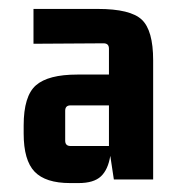

<svg xmlns="http://www.w3.org/2000/svg" viewBox="-20 -689 406 430"><path d="M156 -279H137Q82 -279 57.5 -304.5Q33 -330 33 -390V-408Q33 -474 60.5 -498Q88 -522 153 -522H224V-580Q224 -592 212 -592L55 -591V-669H199Q272 -669 297.5 -645Q323 -621 323 -554V-287H235L227 -340Q222 -309 206 -294Q190 -279 156 -279ZM224 -362V-453H138Q126 -453 126 -441V-374Q126 -362 138 -362Z"/></svg>

Font: Gemunu Libre
Style: Bold
Weight: 700
Designer: Puspanada Ekanayake, Sola Matas, Pathum Egodawatta, Kosala Senevirathne
Foundry: mooniak
Version: Version 1.100